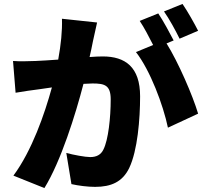

<svg xmlns="http://www.w3.org/2000/svg" viewBox="-20 -897 1040 973"><path d="M984 -741C967 -775 931 -839 905 -877L811 -839C838 -801 870 -742 890 -701ZM294 -802C296 -741 289 -672 275 -595C231 -592 190 -589 161 -588C122 -587 84 -585 46 -588L59 -427C92 -433 149 -441 181 -445C195 -447 217 -450 243 -454C206 -319 142 -134 48 -7L205 56C289 -80 363 -318 403 -472C421 -473 438 -474 449 -474C511 -474 541 -465 541 -393C541 -301 529 -188 504 -139C491 -112 468 -101 437 -101C412 -101 352 -112 316 -122L342 36C377 44 424 50 462 50C543 50 601 25 635 -46C677 -134 690 -293 690 -409C690 -557 615 -611 501 -611C483 -611 460 -610 434 -608C440 -634 446 -661 451 -688C457 -716 465 -753 472 -783ZM860 -692C842 -727 807 -792 782 -829L688 -791C711 -757 736 -708 756 -669L669 -633C741 -541 807 -365 831 -250L984 -321C957 -412 883 -583 824 -677Z"/></svg>

Font: Noto Sans Korean Black
Style: Bold
Weight: 900
Designer: Ryoko NISHIZUKA (kana & ideographs); Paul D. Hunt (Latin, Greek & Cyrillic); Wenlong ZHANG (bopomofo); Sandoll Communica
Foundry: Adobe Systems Incorporated
Version: Version 1.000;PS 1;hotconv 1.0.78;makeotf.lib2.5.61930